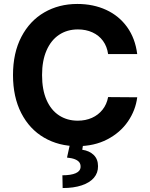

<svg xmlns="http://www.w3.org/2000/svg" viewBox="-20 -737 764 981"><path d="M378.2 -586.7Q323.2 -586.7 281.9 -559.2Q240.6 -531.7 217.8 -479.3Q194.9 -426.9 194.9 -353.5Q194.9 -278.5 217.8 -226.3Q240.6 -174.2 281.9 -147.3Q323.2 -120.4 377.1 -120.4Q417.3 -120.4 449.8 -134.9Q482.2 -149.4 503.8 -176.5Q525.4 -203.5 532.4 -241L681.1 -239.9Q672.8 -173.5 633.6 -116.3Q594.4 -59.2 527.9 -24.7Q461.5 9.8 374.9 9.8Q280.2 9.8 205.5 -33.6Q130.9 -76.9 88.6 -159.1Q46.4 -241.4 46.4 -353.5Q46.4 -466.6 89.2 -548.7Q132 -630.7 206.4 -673.7Q280.8 -716.8 374.9 -716.8Q456.7 -716.8 522.5 -686.5Q588.3 -656.2 629.7 -598.4Q671.1 -540.6 681.1 -460.6H532.4Q527 -499.6 506.2 -528.1Q485.4 -556.5 452.2 -571.6Q419 -586.7 378.2 -586.7ZM405.2 -2 400.3 28.1Q437.1 33.5 458.9 54.9Q480.8 76.3 480.8 111.8Q481.4 145.9 460.1 171.1Q438.8 196.2 397.8 210Q356.9 223.8 300.1 223.8L298.8 158.6Q342.8 158.6 367 147.9Q391.1 137.1 391.7 115.8Q392.2 101.3 384.9 91.9Q377.6 82.6 362.5 76.6Q347.5 70.6 322.4 68.1L337.8 -2Z"/></svg>

Font: Pretendard GOV Variable
Style: Regular
Weight: 400
Designer: Base glyphs from Inter by Rasmus Andersson; Hangul glyphs from Noto Sans CJK(Source Han Sans) by Jang Soo-young and Kang
Foundry: Kil Hyung-jin
Version: Version 1.307;Glyphs 3.2 (3192)